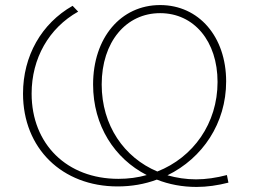

<svg xmlns="http://www.w3.org/2000/svg" viewBox="-20 -731 1008 759"><path d="M877 -39C835 -28 794 -22 755 -22C715 -22 678 -28 642 -38C781 -106 874 -244 874 -409C874 -586 766 -711 613 -711C457 -711 348 -581 348 -397C348 -234 433 -104 560 -39C525 -29 487 -24 448 -24C245 -24 105 -161 105 -361C105 -500 173 -620 289 -685L267 -708C144 -638 71 -510 71 -361C71 -145 225 6 445 6C500 6 552 -3 600 -21C648 -2 701 8 757 8C798 8 840 2 883 -9ZM382 -397C382 -565 478 -679 613 -679C747 -679 840 -568 840 -407C840 -243 744 -109 602 -53C471 -108 382 -235 382 -397Z"/></svg>

Font: Talent ExtraLight
Style: Regular
Weight: 200
Designer: Mike Powis
Version: Version 1.001;hotconv 1.0.109;makeotfexe 2.5.65596